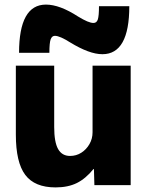

<svg xmlns="http://www.w3.org/2000/svg" viewBox="-20 -806 651 836"><path d="M222 10Q131 10 90 -44.5Q49 -99 49 -220V-520H216V-253Q216 -187 233 -157Q250 -127 285 -127Q312 -127 334 -141Q356 -155 369.5 -178.5Q383 -202 383 -230V-520H549V0H391L389 -70H387Q353 -28 314.5 -9Q276 10 222 10ZM426 -570Q397 -570 362 -583Q327 -596 286 -621Q264 -635 247 -642.5Q230 -650 219 -650Q206 -650 200.5 -634.5Q195 -619 195 -576H63Q63 -786 180 -786Q210 -786 245 -773Q280 -760 320 -734Q343 -720 359.5 -713Q376 -706 387 -706Q401 -706 406 -721.5Q411 -737 411 -779H543Q543 -570 426 -570Z"/></svg>

Font: M PLUS 2 ExtraBold
Style: Regular
Weight: 800
Version: Version 1.001